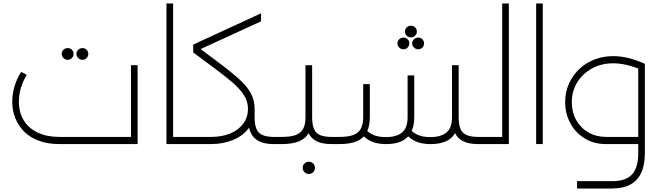

<svg xmlns="http://www.w3.org/2000/svg" viewBox="-20 -824 3776 1098"><path d="M320 0Q251 0 199.5 -20Q148 -40 115.5 -74Q83 -108 66.5 -151Q50 -194 50 -241Q50 -286 63 -330Q76 -374 101 -413L133 -396Q111 -360 99.5 -321Q88 -282 88 -243Q88 -181 116 -135.5Q144 -90 196 -65.5Q248 -41 320 -41H729V-451H767V0ZM451 -482Q438 -482 427.5 -492Q417 -502 417 -516Q417 -530 427.5 -539.5Q438 -549 452 -549Q466 -549 475.5 -539.5Q485 -530 485 -516Q485 -502 475.5 -492Q466 -482 451 -482ZM367 -482Q353 -482 343 -492Q333 -502 333 -516Q333 -530 343 -539.5Q353 -549 367 -549Q381 -549 391 -539.5Q401 -530 401 -516Q401 -502 391 -492Q381 -482 367 -482Z M970 0V-41H1065V0ZM932 0V-804H970V0ZM1065 0V-41Q1079 -41 1082 -35.5Q1085 -30 1085 -21Q1085 -12 1082 -6Q1079 0 1065 0Z M1546 0Q1494 0 1461.5 -16Q1429 -32 1413.5 -66.5Q1398 -101 1398 -154V-198H1436V-154Q1436 -113 1446 -88Q1456 -63 1480.5 -52Q1505 -41 1546 -41H1567V0ZM1065 0Q1052 0 1048.5 -6Q1045 -12 1045 -21Q1045 -31 1048.5 -36Q1052 -41 1065 -41ZM1065 0V-41H1185Q1250 -41 1297.5 -61Q1345 -81 1371.5 -117.5Q1398 -154 1398 -201Q1398 -234 1384.5 -262.5Q1371 -291 1342.5 -321Q1314 -351 1266.5 -388Q1219 -425 1151 -475L1085 -524L1110 -556L1180 -504Q1245 -456 1293 -418Q1341 -380 1373 -346.5Q1405 -313 1420.5 -278Q1436 -243 1436 -201Q1436 -137 1403 -92Q1370 -47 1313 -23.5Q1256 0 1185 0ZM1085 -524V-569L1473 -748V-702ZM1567 0V-41Q1580 -41 1583.5 -35.5Q1587 -30 1587 -21Q1587 -12 1583.5 -6Q1580 0 1567 0Z M1567 0V-41H1591Q1642 -41 1671.5 -52Q1701 -63 1714 -88Q1727 -113 1727 -154V-451H1765V-154Q1765 -101 1747 -66.5Q1729 -32 1690.5 -16Q1652 0 1591 0ZM1876 0Q1824 0 1791 -16Q1758 -32 1742.5 -66.5Q1727 -101 1727 -154H1765Q1765 -113 1775 -88Q1785 -63 1809.5 -52Q1834 -41 1876 -41H1897V0ZM1897 0V-41Q1910 -41 1913.5 -35.5Q1917 -30 1917 -21Q1917 -12 1913.5 -6Q1910 0 1897 0ZM1567 0Q1554 0 1550.5 -6Q1547 -12 1547 -21Q1547 -31 1550.5 -36Q1554 -41 1567 -41ZM1746 171Q1732 171 1721.5 160.5Q1711 150 1711 136Q1711 121 1721.5 111Q1732 101 1746 101Q1761 101 1771 111Q1781 121 1781 136Q1781 150 1771 160.5Q1761 171 1746 171Z M2714 0Q2662 0 2629 -16Q2596 -32 2580.5 -66.5Q2565 -101 2565 -154H2603Q2603 -113 2613 -88Q2623 -63 2648 -52Q2673 -41 2714 -41H2735V0ZM1897 0Q1884 0 1880.5 -6Q1877 -12 1877 -21Q1877 -31 1880.5 -36Q1884 -41 1897 -41ZM2443 0Q2409 0 2382 -7Q2355 -14 2333.5 -29Q2312 -44 2296 -65L2321 -88Q2341 -65 2369.5 -52.5Q2398 -40 2441 -40Q2502 -40 2533.5 -66.5Q2565 -93 2565 -154V-451H2603V-154Q2603 -101 2584.5 -66.5Q2566 -32 2530.5 -16Q2495 0 2443 0ZM1897 0V-41H1921Q1971 -41 2000.5 -52Q2030 -63 2043.5 -88Q2057 -113 2057 -154V-343H2095V-154Q2095 -101 2076.5 -66.5Q2058 -32 2020 -16Q1982 0 1921 0ZM2189 0Q2155 0 2128 -7Q2101 -14 2079.5 -29Q2058 -44 2041 -65L2067 -88Q2087 -65 2115 -52.5Q2143 -40 2187 -40Q2248 -40 2279.5 -66.5Q2311 -93 2311 -154V-393H2349V-154Q2349 -101 2330 -66.5Q2311 -32 2275.5 -16Q2240 0 2189 0ZM2735 0V-41Q2748 -41 2751.5 -35.5Q2755 -30 2755 -21Q2755 -12 2751.5 -6Q2748 0 2735 0ZM2330 -677Q2344 -677 2354 -667.5Q2364 -658 2364 -643Q2364 -630 2354 -620Q2344 -610 2330 -610Q2316 -610 2306 -620Q2296 -630 2296 -643Q2296 -658 2306 -667.5Q2316 -677 2330 -677ZM2372 -609Q2386 -609 2395.5 -599.5Q2405 -590 2405 -576Q2405 -562 2395.5 -552Q2386 -542 2371 -542Q2358 -542 2347.5 -552Q2337 -562 2337 -576Q2337 -590 2347.5 -599.5Q2358 -609 2372 -609ZM2287 -609Q2301 -609 2311 -599.5Q2321 -590 2321 -576Q2321 -562 2311 -552Q2301 -542 2287 -542Q2273 -542 2263 -552Q2253 -562 2253 -576Q2253 -590 2263 -599.5Q2273 -609 2287 -609Z M2735 0V-41H2852V-804H2890V0ZM2735 0Q2722 0 2718.5 -6Q2715 -12 2715 -21Q2715 -31 2718.5 -36Q2722 -41 2735 -41Z M3046 0V-804H3084V0Z M3280 254V212H3480Q3559 212 3594.5 173.5Q3630 135 3630 51V-459H3668V51Q3668 118 3647.5 163Q3627 208 3585.5 231Q3544 254 3480 254ZM3447 0Q3376 0 3323.5 -32.5Q3271 -65 3241.5 -119.5Q3212 -174 3212 -240Q3212 -296 3233 -344Q3254 -392 3291.5 -428Q3329 -464 3379 -483.5Q3429 -503 3486 -503Q3535 -503 3582 -490Q3629 -477 3668 -459L3652 -423Q3561 -462 3486 -462Q3419 -462 3365.5 -432.5Q3312 -403 3281 -353Q3250 -303 3250 -240Q3250 -182 3275.5 -137Q3301 -92 3345.5 -66.5Q3390 -41 3447 -41H3653V0Z"/></svg>

Font: Alexandria ExtraLight
Style: Regular
Weight: 250
Designer: Mohamed Gaber
Foundry: Kief Type Foundry
Version: Version 5.100